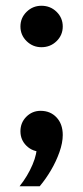

<svg xmlns="http://www.w3.org/2000/svg" viewBox="-20 -519 288 667"><path d="M118 128H48Q76 93 93 53Q110 13 107 -15L124 8Q93 8 72 -12.5Q51 -33 51 -63Q51 -93 71.5 -113.5Q92 -134 121 -134Q155 -134 176.5 -111Q198 -88 198 -50Q198 -23 186.5 9.5Q175 42 157 72.5Q139 103 118 128ZM198 -427Q198 -397 176.5 -376Q155 -355 124 -355Q94 -355 72.5 -376Q51 -397 51 -427Q51 -457 72.5 -478Q94 -499 124 -499Q155 -499 176.5 -478Q198 -457 198 -427Z"/></svg>

Font: Wix Madefor Display SemiBold
Style: Regular
Weight: 600
Designer: Dalton Maag Ltd
Foundry: Dalton Maag Ltd
Version: Version 3.100